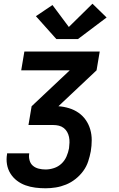

<svg xmlns="http://www.w3.org/2000/svg" viewBox="-20 -797 640 1032"><path d="M225 215Q197 215 169.5 211.5Q142 208 117 199Q92 190 71 174Q50 158 36 135.5Q22 113 17.5 86Q13 59 18 31Q18 30 18 29Q18 28 18 27H137Q137 27 137 27.5Q137 28 137 29Q134 47 139 65Q144 83 157 94Q170 105 188 109.5Q206 114 225 114Q247 114 270 106.5Q293 99 310.5 82.5Q328 66 337.5 44Q347 22 351 0Q353 -15 353.5 -30.5Q354 -46 351 -60.5Q348 -75 341 -87.5Q334 -100 322.5 -109Q311 -118 296.5 -121.5Q282 -125 267 -125H133L150 -226L355 -419H94L111 -520H516L499 -419L294 -226Q323 -224 351 -215.5Q379 -207 402 -191Q425 -175 441 -152Q457 -129 465 -101.5Q473 -74 473 -44Q473 -14 468 16Q463 43 454 70.5Q445 98 427.5 122Q410 146 386 165Q362 184 335 195Q308 206 280 210.5Q252 215 225 215ZM283 -587 173 -710 262 -770 350 -652 477 -777 553 -703 399 -587Z"/></svg>

Font: Zed Sans Extended
Style: Bold Italic
Weight: 700
Width: 7
Italic angle: -9°
Designer: Belleve Invis
Foundry: Belleve Invis
Version: Version 1.0.0; ttfautohint (v1.8.4)